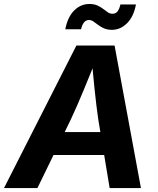

<svg xmlns="http://www.w3.org/2000/svg" viewBox="-42 -960 808 980"><path d="M-21.6 0 347.9 -727.5H542.8L677.4 0H517.7L459.5 -351Q450 -416.5 441.4 -498.6Q432.8 -580.8 424.7 -676.2H457.1Q419.1 -582.8 385.4 -500.9Q351.6 -418.9 319.8 -351L149 0ZM161.8 -168.8 181 -285.8H569.1L549.8 -168.8ZM529.3 -807.7Q505.9 -807.7 488.9 -815.3Q471.9 -822.8 458.8 -832.9Q445.7 -842.9 434.6 -850.5Q423.6 -858 411.9 -858Q396.4 -858 386.2 -844.8Q376.1 -831.5 371.8 -810.7H291.3Q303.2 -873.1 336.5 -906.4Q369.8 -939.7 414.7 -939.7Q438.2 -939.7 454.9 -932.2Q471.6 -924.6 484.4 -914.7Q497.2 -904.8 508.3 -897.3Q519.4 -889.8 531.8 -889.8Q548.7 -889.8 558 -901.9Q567.3 -914.1 572.6 -937.2H651.9Q640.3 -874.8 606.3 -841.3Q572.3 -807.7 529.3 -807.7Z"/></svg>

Font: Inter
Style: Italic
Weight: 400
Italic angle: -9.3988°
Designer: Rasmus Andersson
Foundry: rsms
Version: Version 4.001;git-66647c0bb